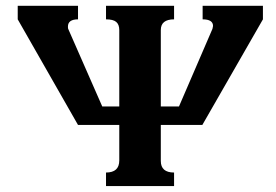

<svg xmlns="http://www.w3.org/2000/svg" viewBox="-20 -630 934 650"><path d="M569.3 -564.5Q524.4 -564.5 524.4 -528.3V-269.5H585.9L699.2 -532.2Q701.2 -540 701.2 -542Q701.2 -564.5 666 -564.5V-610.4H870.1V-564.5L665 -207H524.4V-85Q524.4 -45.9 569.3 -45.9V0H338.9V-45.9Q383.8 -45.9 383.8 -86.9V-207H244.1L40 -564.5V-610.4H244.1V-564.5Q210 -564.5 210 -540Q210 -533.2 210.9 -532.2L326.2 -269.5H383.8V-528.3Q383.8 -546.9 373.5 -555.7Q363.3 -564.5 338.9 -564.5V-610.4H569.3Z"/></svg>

Font: Menaion Unicode
Style: Regular
Weight: 400
Designer: Aleksandr Andreev
Foundry: Ponomar Technologies, Inc.
Version: 2.0